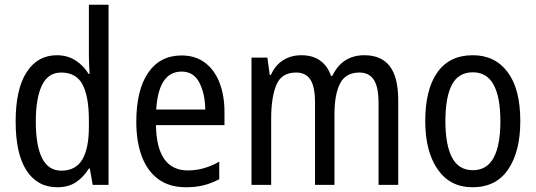

<svg xmlns="http://www.w3.org/2000/svg" viewBox="-20 -780 2261 810"><path d="M222 10Q138 10 92 -60.5Q46 -131 46 -268Q46 -403 92 -475Q138 -547 220 -547Q264 -547 298 -525.5Q332 -504 354 -468H358Q357 -487 356 -507.5Q355 -528 355 -543V-760H438V0H371L359 -69H355Q332 -32 300 -11Q268 10 222 10ZM239 -60Q299 -60 327 -106.5Q355 -153 355 -246V-272Q355 -374 328 -424Q301 -474 238 -474Q183 -474 157 -420Q131 -366 131 -267Q131 -166 157.5 -113Q184 -60 239 -60Z M746 -546Q805 -546 845.5 -515Q886 -484 906.5 -430Q927 -376 927 -308V-252H638Q641 -61 773 -61Q840 -61 905 -98V-24Q873 -7 839.5 1.5Q806 10 765 10Q694 10 647.5 -24.5Q601 -59 578 -121Q555 -183 555 -265Q555 -400 605 -473Q655 -546 746 -546ZM746 -478Q649 -478 639 -318H846Q845 -385 821 -431.5Q797 -478 746 -478Z M1517 -547Q1589 -547 1624.5 -500.5Q1660 -454 1660 -357V0H1577V-345Q1577 -413 1557 -443.5Q1537 -474 1496 -474Q1439 -474 1415 -428.5Q1391 -383 1391 -296V0H1309V-347Q1309 -414 1289.5 -444Q1270 -474 1229 -474Q1167 -474 1145.5 -421Q1124 -368 1124 -280V0H1041V-537H1108L1118 -464H1123Q1141 -505 1174.5 -526Q1208 -547 1251 -547Q1301 -547 1332.5 -523Q1364 -499 1376 -460H1382Q1424 -547 1517 -547Z M2175 -269Q2175 -141 2124 -65.5Q2073 10 1973 10Q1879 10 1826.5 -65.5Q1774 -141 1774 -269Q1774 -402 1825 -474.5Q1876 -547 1975 -547Q2068 -547 2121.5 -476Q2175 -405 2175 -269ZM1859 -269Q1859 -169 1887 -115.5Q1915 -62 1975 -62Q2034 -62 2062.5 -114.5Q2091 -167 2091 -269Q2091 -370 2062.5 -422.5Q2034 -475 1975 -475Q1914 -475 1886.5 -422.5Q1859 -370 1859 -269Z"/></svg>

Font: Noto Sans Gurmukhi Condensed
Style: Regular
Weight: 400
Width: 3
Designer: Jelle Bosma - Monotype Design Team
Foundry: Monotype Imaging Inc.
Version: Version 2.004; ttfautohint (v1.8.4.7-5d5b)